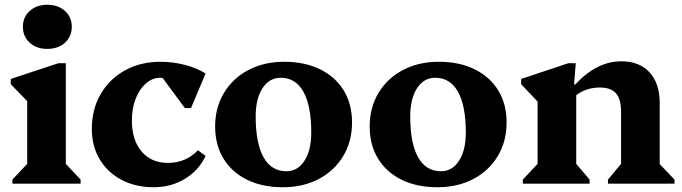

<svg xmlns="http://www.w3.org/2000/svg" viewBox="-20 -770 2860 805"><path d="M32 0V-17L94 -83V-346L25 -417V-439L225 -505H256V-83L318 -17V0ZM178 -565Q133 -565 104.5 -591Q76 -617 76 -658Q76 -698 104.5 -724Q133 -750 178 -750Q224 -750 252.5 -724Q281 -698 281 -658Q281 -617 252.5 -591Q224 -565 178 -565Z M624 15Q548 15 489.5 -16Q431 -47 398 -102Q365 -157 365 -229Q365 -312 402 -375.5Q439 -439 504 -475Q569 -511 653 -511Q705 -511 755 -498Q805 -485 842 -462L781 -317H755L662 -443Q658 -444 653 -444Q619 -444 592 -420.5Q565 -397 549 -356.5Q533 -316 533 -265Q533 -183 573.5 -135Q614 -87 684 -87Q759 -87 810 -140L842 -116Q813 -55 755 -20Q697 15 624 15Z M1166 15Q1079 15 1015.5 -16.5Q952 -48 917 -105Q882 -162 882 -240Q882 -319 919 -380.5Q956 -442 1021.5 -476.5Q1087 -511 1172 -511Q1258 -511 1322 -479.5Q1386 -448 1421 -391Q1456 -334 1456 -256Q1456 -177 1419 -115.5Q1382 -54 1316.5 -19.5Q1251 15 1166 15ZM1181 -52Q1228 -52 1256.5 -96Q1285 -140 1285 -214Q1285 -327 1252 -385.5Q1219 -444 1157 -444Q1109 -444 1080.5 -400Q1052 -356 1052 -282Q1052 -169 1085 -110.5Q1118 -52 1181 -52Z M1814 15Q1727 15 1663.5 -16.5Q1600 -48 1565 -105Q1530 -162 1530 -240Q1530 -319 1567 -380.5Q1604 -442 1669.5 -476.5Q1735 -511 1820 -511Q1906 -511 1970 -479.5Q2034 -448 2069 -391Q2104 -334 2104 -256Q2104 -177 2067 -115.5Q2030 -54 1964.5 -19.5Q1899 15 1814 15ZM1829 -52Q1876 -52 1904.5 -96Q1933 -140 1933 -214Q1933 -327 1900 -385.5Q1867 -444 1805 -444Q1757 -444 1728.5 -400Q1700 -356 1700 -282Q1700 -169 1733 -110.5Q1766 -52 1829 -52Z M2172 0V-17L2234 -83V-344L2165 -417V-439L2363 -505H2394L2387 -416H2392Q2482 -513 2585 -513Q2661 -513 2703.5 -466.5Q2746 -420 2746 -338V-82L2808 -17V0H2529V-17L2584 -83V-300Q2584 -354 2563 -378.5Q2542 -403 2495 -403Q2438 -403 2396 -371V-83L2452 -17V0Z"/></svg>

Font: Platypi
Style: Bold
Weight: 700
Designer: David Sargent
Foundry: Bolt Cutter Type
Version: Version 1.200; ttfautohint (v1.8.4.7-5d5b)